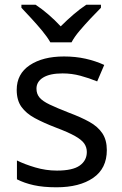

<svg xmlns="http://www.w3.org/2000/svg" viewBox="-20 -786 519 816"><path d="M434 -148Q434 -70 376 -30Q318 10 220 10Q164 10 123.5 1Q83 -8 52 -24V-104Q84 -88 129.5 -74.5Q175 -61 222 -61Q289 -61 319 -82.5Q349 -104 349 -140Q349 -160 338 -176Q327 -192 298.5 -208Q270 -224 217 -244Q165 -264 128 -284Q91 -304 71 -332Q51 -360 51 -404Q51 -472 106.5 -509Q162 -546 252 -546Q301 -546 343.5 -536.5Q386 -527 423 -510L393 -440Q359 -454 322 -464Q285 -474 246 -474Q192 -474 163.5 -456.5Q135 -439 135 -409Q135 -387 148 -371.5Q161 -356 191.5 -341.5Q222 -327 273 -307Q324 -288 360 -268Q396 -248 415 -219.5Q434 -191 434 -148ZM194 -606Q181 -629 159 -655.5Q137 -682 113 -708Q89 -734 71 -753V-766H131Q157 -749 185 -725Q213 -701 238 -674Q265 -701 293 -725Q321 -749 347 -766H409V-753Q390 -734 365.5 -708Q341 -682 318.5 -655.5Q296 -629 284 -606Z"/></svg>

Font: Go Noto Current
Style: Regular
Weight: 400
Designer: Monotype Design Team
Foundry: Monotype Imaging Inc.
Version: Version 2.007; ttfautohint (v1.8) -l 8 -r 50 -G 200 -x 14 -D